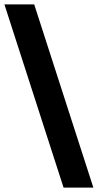

<svg xmlns="http://www.w3.org/2000/svg" viewBox="-31 -800 443 870"><path d="M392 50H257L-11 -780H124Z"/></svg>

Font: Mohave Light
Style: Bold
Weight: 700
Version: Version 2.003